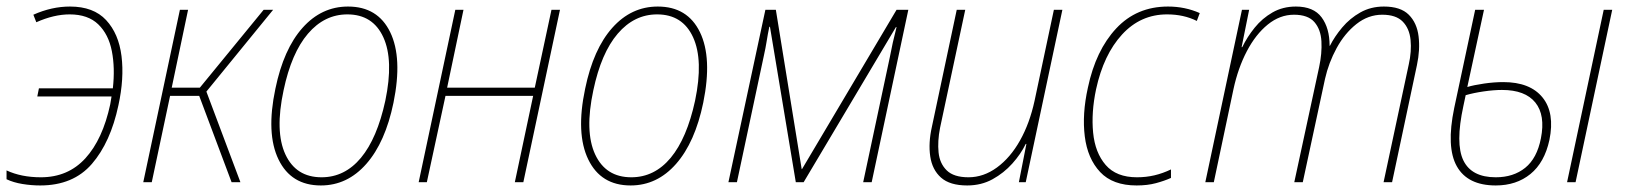

<svg xmlns="http://www.w3.org/2000/svg" viewBox="-27 -557 4970 587"><path d="M96 10Q69 10 41.5 5.5Q14 1 -7 -9V-36Q38 -15 98 -15Q181 -15 234 -73Q287 -131 310 -238Q312 -251 314 -262H87L92 -287H318Q325 -349 315 -400.5Q305 -452 273.5 -482.5Q242 -513 186 -513Q138 -513 84 -489L75 -512Q131 -537 187 -537Q259 -537 297.5 -495.5Q336 -454 344.5 -385.5Q353 -317 335 -235Q311 -122 254 -56Q197 10 96 10Z M411 0 523 -527H548L498 -289H584L779 -527H808L604 -277L708 0H681L582 -264H493L437 0Z M954 10Q863 10 824.5 -69.5Q786 -149 815 -286Q840 -407 898 -472Q956 -537 1037 -537Q1128 -537 1166 -458.5Q1204 -380 1176 -243Q1151 -122 1093 -56Q1035 10 954 10ZM956 -15Q1027 -15 1076.5 -74.5Q1126 -134 1151 -249Q1177 -373 1145 -443Q1113 -513 1035 -513Q965 -513 914.5 -454Q864 -395 840 -281Q813 -155 845.5 -85Q878 -15 956 -15Z M1253 0 1365 -527H1390L1340 -289H1608L1659 -527H1685L1573 0H1547L1603 -264H1335L1278 0Z M1901 10Q1810 10 1771.5 -69.5Q1733 -149 1762 -286Q1787 -407 1845 -472Q1903 -537 1984 -537Q2075 -537 2113 -458.5Q2151 -380 2123 -243Q2098 -122 2040 -56Q1982 10 1901 10ZM1903 -15Q1974 -15 2023.5 -74.5Q2073 -134 2098 -249Q2124 -373 2092 -443Q2060 -513 1982 -513Q1912 -513 1861.5 -454Q1811 -395 1787 -281Q1760 -155 1792.5 -85Q1825 -15 1903 -15Z M2200 0 2313 -527H2345L2424 -40H2425L2714 -527H2750L2638 0H2612L2693 -380Q2698 -406 2702.5 -426.5Q2707 -447 2714 -474H2712L2430 0H2406L2327 -475H2325Q2320 -451 2317 -431.5Q2314 -412 2308 -385L2226 0Z M2930 10Q2877 10 2850 -14Q2823 -38 2817 -79Q2811 -120 2822 -169L2898 -527H2924L2847 -166Q2839 -125 2842.5 -91Q2846 -57 2867.5 -36Q2889 -15 2934 -15Q2980 -15 3021 -45Q3062 -75 3091.5 -127.5Q3121 -180 3136 -249L3195 -527H3221L3109 0H3088L3111 -117H3109Q3094 -86 3068 -57Q3042 -28 3007.5 -9Q2973 10 2930 10Z M3448 10Q3375 10 3336.5 -31Q3298 -72 3289.5 -140Q3281 -208 3299 -289Q3323 -403 3385.5 -470Q3448 -537 3544 -537Q3596 -537 3641 -517L3632 -493Q3592 -513 3541 -513Q3460 -513 3403.5 -451.5Q3347 -390 3324 -284Q3309 -213 3315 -151.5Q3321 -90 3353.5 -52.5Q3386 -15 3449 -15Q3477 -15 3502.5 -21Q3528 -27 3553 -39V-13Q3533 -4 3507 3Q3481 10 3448 10Z M3658 0 3770 -527H3792L3769 -413H3771Q3786 -444 3809 -472.5Q3832 -501 3863.5 -519Q3895 -537 3935 -537Q3989 -537 4013.5 -504Q4038 -471 4038 -417H4039Q4053 -445 4076.5 -473Q4100 -501 4132 -519Q4164 -537 4204 -537Q4255 -537 4280 -512Q4305 -487 4310 -446Q4315 -405 4305 -358L4229 0H4203L4280 -360Q4289 -400 4285.5 -435Q4282 -470 4261.5 -491Q4241 -512 4199 -512Q4156 -512 4120 -483.5Q4084 -455 4059.5 -410Q4035 -365 4024 -316L3956 0H3930L4006 -352Q4015 -394 4013 -430.5Q4011 -467 3991.5 -489.5Q3972 -512 3929 -512Q3886 -512 3849 -482Q3812 -452 3785 -400.5Q3758 -349 3744 -284L3684 0Z M4546 10Q4460 10 4427 -48.5Q4394 -107 4419 -227L4483 -527H4510L4459 -291Q4479 -297 4510 -301.5Q4541 -306 4569 -306Q4651 -306 4689 -259Q4727 -212 4710 -129Q4695 -60 4652 -25Q4609 10 4546 10ZM4764 0 4876 -527H4902L4790 0ZM4447 -233Q4422 -118 4447 -66.5Q4472 -15 4546 -15Q4600 -15 4636 -44Q4672 -73 4684 -134Q4698 -205 4667 -243.5Q4636 -282 4565 -282Q4540 -282 4509 -277.5Q4478 -273 4454 -266Z"/></svg>

Font: Noto Sans SemiCondensed Thin
Style: Italic
Weight: 100
Width: 4
Italic angle: -12°
Designer: Monotype Design Team
Foundry: Monotype Imaging Inc.
Version: Version 2.013; ttfautohint (v1.8.4.7-5d5b)